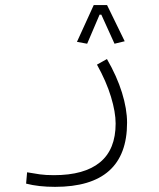

<svg xmlns="http://www.w3.org/2000/svg" viewBox="-20 -515 626 754"><path d="M196.3 218.8Q131.3 218.8 82.5 206.1L86.4 161.6Q113.8 166.5 136.5 169.7Q159.2 172.9 191.9 172.9Q311.5 172.9 372.8 122.3Q434.1 71.8 434.1 -29.8Q434.1 -74.7 415.8 -135Q397.5 -195.3 360.8 -261.2L399.9 -283.2Q439 -215.8 459 -151.4Q479 -86.9 479 -33.2Q479 218.8 196.3 218.8ZM400.4 -495.1 469.7 -353 429.7 -343.3 377.9 -457.5H371.1L322.3 -343.3L282.2 -350.6L348.1 -495.1Z"/></svg>

Font: Cascadia Code NF ExtraLight
Style: Regular
Weight: 200
Monospace: yes
Designer: Aaron Bell
Foundry: Saja Typeworks
Version: Version 2404.023; ttfautohint (v1.8.4)